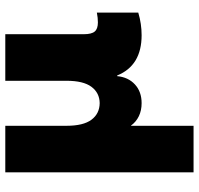

<svg xmlns="http://www.w3.org/2000/svg" viewBox="-33 -511 755 729"><g transform="rotate(-90 344.5 -146.5)"><path d="M54.7 -503.9H231.4V-271.5Q231.4 -207.5 254.4 -176.8Q277.3 -146 317.4 -145.5Q356.4 -146 379.4 -176.8Q402.3 -207.5 402.3 -271.5V-503.9H579.1V-206.1Q579.1 -176.3 589.4 -164.3Q599.6 -152.3 624 -152.3Q641.1 -152.3 661.1 -156.2V1Q618.7 13.7 575.2 13.7Q460 13.7 422.4 -79.1H419.9Q416 -37.1 388.4 -11.7Q360.8 13.7 317.4 13.7Q289.6 13.7 267.8 3.2Q246.1 -7.3 232.4 -26.4H231.4V210.9H54.7Z"/></g></svg>

Font: Wanted Sans Black
Style: Regular
Weight: 900
Designer: Original Design by Kil Hyung-jin and Kang Hanbin, Wanted Lab, Inc; Hangeul from Source Han Sans by Jang Soo-young and Ka
Foundry: Wanted Lab, Inc.
Version: Version 1.003